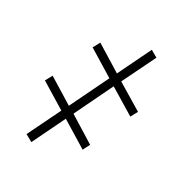

<svg xmlns="http://www.w3.org/2000/svg" viewBox="-147 -736 807 845"><g transform="rotate(30 256.5 -313.5)"><path d="M128 -5 92 -25 173 -191 44 -270 63 -305 191 -226 285 -420 153 -501 172 -536 303 -455 384 -622 419 -602 337 -434 468 -355 449 -320 319 -399 226 -206 358 -124 340 -89 208 -170Z"/></g></svg>

Font: Noto Serif Condensed Light
Style: Regular
Weight: 300
Width: 3
Designer: Monotype Design Team
Foundry: Monotype Imaging Inc.
Version: Version 2.013